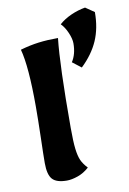

<svg xmlns="http://www.w3.org/2000/svg" viewBox="-77 -695 505 752"><g transform="rotate(-10 175.0 -318.5)"><path d="M54 -73Q54 -104 56 -172Q58 -248 58 -297Q58 -458 39 -527Q77 -538 112 -542.5Q147 -547 190 -547Q178 -441 178 -192Q178 -137 181.5 -108Q185 -79 192.5 -62Q200 -45 217 -27Q196 -8 171.5 0.5Q147 9 128 9Q87 9 70.5 -9Q54 -27 54 -73ZM227 -444Q246 -473 246 -516Q246 -534 235.5 -558.5Q225 -583 210 -598Q230 -616 258 -628.5Q286 -641 315 -646L350 -622Q350 -558 328.5 -509Q307 -460 262 -417Z"/></g></svg>

Font: Mirza
Style: Bold
Weight: 700
Designer: Arabic design by Kourosh Beigpour, Latin design by Eduardo Tunni, engineering by Lasse Fister
Version: Version 1.0010g